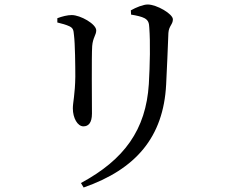

<svg xmlns="http://www.w3.org/2000/svg" viewBox="-20 -775 1040 854"><path d="M352 59C584 -22 707 -165 719 -399C722 -460 727 -569 729 -628C731 -660 749 -666 749 -689C749 -713 677 -755 637 -755C617 -755 585 -742 562 -729L563 -710C588 -706 610 -701 623 -694C641 -684 643 -671 644 -652C649 -587 647 -487 642 -401C629 -198 533 -65 340 39ZM235 -675C256 -670 274 -665 289 -658C305 -650 307 -642 309 -619C314 -581 315 -481 315 -434C314 -356 304 -319 304 -293C304 -250 325 -213 351 -213C373 -213 389 -228 389 -270C389 -319 387 -526 390 -570C393 -608 408 -619 408 -640C408 -668 338 -708 299 -708C280 -708 256 -702 235 -694Z"/></svg>

Font: Noto Serif CJK SC Medium
Style: Regular
Weight: 500
Designer: Ryoko NISHIZUKA 西塚涼子 (kana & ideographs); Frank Grießhammer (Latin, Greek & Cyrillic); Wenlong ZHANG 张文龙 (bopomofo); San
Foundry: Adobe
Version: Version 2.001;hotconv 1.1.0;makeotfexe 2.6.0